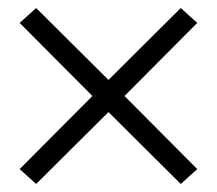

<svg xmlns="http://www.w3.org/2000/svg" viewBox="-20 -579 540 478"><path d="M430 -121 250 -300 70 -121 29 -158 210 -340 29 -522 70 -559 250 -380 430 -559 471 -522 290 -340 471 -158Z"/></svg>

Font: Iosevka Term Curly Light
Style: Regular
Weight: 300
Designer: Belleve Invis
Foundry: Belleve Invis
Version: Version 32.3.0